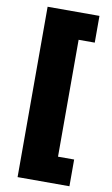

<svg xmlns="http://www.w3.org/2000/svg" viewBox="-99 -822 586 1008"><g transform="rotate(10 194.0 -318.0)"><path d="M70.3 136.2V-772H346.7V-629.4H260.7V-6.3H346.7V136.2Z"/></g></svg>

Font: Inter Black
Style: Regular
Weight: 900
Designer: Rasmus Andersson
Foundry: rsms
Version: Version 4.000;git-a52131595